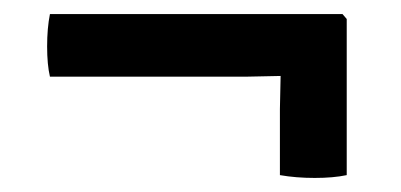

<svg xmlns="http://www.w3.org/2000/svg" viewBox="-20 -364 570 273"><path d="M379 -256 331 -255H51Q47 -272 47 -298Q47 -324 51 -344H467L473 -337V-115Q454 -111 427.5 -111Q401 -111 378 -115V-209Z"/></svg>

Font: Signika
Style: Regular
Weight: 400
Designer: Anna Giedrys
Foundry: Anna Giedrys
Version: Version 1.001